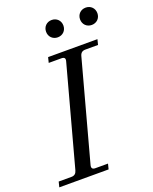

<svg xmlns="http://www.w3.org/2000/svg" viewBox="-174 -992 865 1083"><g transform="rotate(-20 259.0 -451.0)"><path d="M-10 0H286L294 -32H218C200 -32 194 -41 199 -59L360 -653C365 -672 376 -680 394 -680H470L478 -712H182L174 -680H250C268 -680 275 -672 269 -653L108 -59C103 -41 93 -32 74 -32H-2ZM424 -850C424 -820 446 -798 476 -798C506 -798 528 -820 528 -850C528 -880 506 -902 476 -902C446 -902 424 -880 424 -850ZM220 -850C220 -820 242 -798 272 -798C302 -798 324 -820 324 -850C324 -880 302 -902 272 -902C242 -902 220 -880 220 -850Z"/></g></svg>

Font: Old Standard
Style: Italic
Weight: 400
Italic angle: -15.2°
Designer: Alexey Kryukov <alexios@thessalonica.org.ru>
Version: Version 2.0